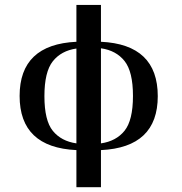

<svg xmlns="http://www.w3.org/2000/svg" viewBox="-20 -609 738 779"><path d="M389.6 -588.9H290V-439.5C136.4 -432.3 59.6 -359 59.6 -219.7C59.6 -80.4 136.4 -7.2 290 0V150.4H389.6V0C543.3 -7.2 620.1 -80.1 620.1 -218.8C620.1 -358.7 543.3 -432.3 389.6 -439.5ZM389.6 -413.1C430.7 -407.2 462.6 -390 485.4 -361.3C508.1 -332.7 519.5 -285.5 519.5 -219.7C519.5 -154 508.1 -106.9 485.4 -78.6C462.6 -50.3 430.7 -33.2 389.6 -27.3ZM290 -27.3C249 -33.2 217.1 -50.1 194.3 -78.1C171.5 -106.1 160.2 -153 160.2 -218.8C160.2 -284.5 171.5 -331.7 194.3 -360.4C217.1 -389 249 -406.2 290 -412.1Z"/></svg>

Font: TriodPostnaja
Style: Medium
Weight: 500
Version: 20110805; ttfautohint (v0.96) -l 8 -r 50 -G 200 -x 14 -w "G"